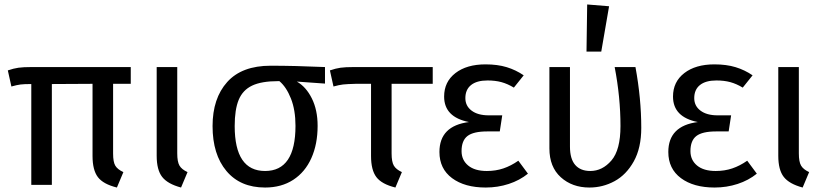

<svg xmlns="http://www.w3.org/2000/svg" viewBox="-20 -827 3695 859"><path d="M486 -452V-140Q486 -102 496 -85.5Q506 -69 532 -57L503 12Q442 -3 418 -34.5Q394 -66 394 -129V-452L212 -451V0H120V-451Q88 -451 72 -449Q56 -447 31 -440L15 -512Q41 -521 62.5 -524Q84 -527 122 -527H565V-452Z M773 -141Q773 -103 783 -86Q793 -69 819 -57L790 12Q730 -4 705.5 -35.5Q681 -67 681 -130V-527H773Z M1434 -453 1308 -462Q1349 -439 1375 -387Q1401 -335 1401 -264Q1401 -182 1373 -119.5Q1345 -57 1292 -22.5Q1239 12 1166 12Q1055 12 993 -62Q931 -136 931 -263Q931 -387 996.5 -460Q1062 -533 1191 -533Q1298 -533 1434 -527ZM1302 -264Q1302 -335 1281.5 -386.5Q1261 -438 1230 -464H1225Q1150 -464 1108 -444Q1066 -424 1048 -380.5Q1030 -337 1030 -263Q1030 -62 1166 -62Q1302 -62 1302 -264Z M1732 -452V-141Q1732 -103 1742 -86Q1752 -69 1778 -57L1749 12Q1688 -3 1664 -34.5Q1640 -66 1640 -129V-452H1571Q1532 -451 1514.5 -449Q1497 -447 1472 -440L1456 -512Q1482 -521 1503.5 -524Q1525 -527 1563 -527H1916V-452Z M2323 -490 2279 -435Q2251 -452 2223.5 -459.5Q2196 -467 2161 -467Q2113 -467 2087.5 -446.5Q2062 -426 2062 -388Q2062 -353 2090 -332Q2118 -311 2166 -311H2227L2216 -239H2160Q2098 -239 2071.5 -218.5Q2045 -198 2045 -151Q2045 -111 2074.5 -86.5Q2104 -62 2158 -62Q2198 -62 2232 -73.5Q2266 -85 2299 -108L2342 -50Q2305 -20 2256 -4Q2207 12 2153 12Q2059 12 2002.5 -30Q1946 -72 1946 -147Q1946 -264 2078 -281Q1967 -303 1967 -395Q1967 -461 2017.5 -500Q2068 -539 2152 -539Q2206 -539 2247 -526.5Q2288 -514 2323 -490Z M2849 -255Q2849 -165 2815.5 -105Q2782 -45 2729.5 -16.5Q2677 12 2617 12Q2540 12 2489 -34Q2438 -80 2438 -163V-527H2530V-171Q2530 -116 2553.5 -89Q2577 -62 2621 -62Q2675 -62 2715.5 -109Q2756 -156 2756 -263Q2756 -392 2730 -527H2823Q2849 -386 2849 -255ZM2705 -799 2670 -596H2604L2607 -807Z M3347 -490 3303 -435Q3275 -452 3247.5 -459.5Q3220 -467 3185 -467Q3137 -467 3111.5 -446.5Q3086 -426 3086 -388Q3086 -353 3114 -332Q3142 -311 3190 -311H3251L3240 -239H3184Q3122 -239 3095.5 -218.5Q3069 -198 3069 -151Q3069 -111 3098.5 -86.5Q3128 -62 3182 -62Q3222 -62 3256 -73.5Q3290 -85 3323 -108L3366 -50Q3329 -20 3280 -4Q3231 12 3177 12Q3083 12 3026.5 -30Q2970 -72 2970 -147Q2970 -264 3102 -281Q2991 -303 2991 -395Q2991 -461 3041.5 -500Q3092 -539 3176 -539Q3230 -539 3271 -526.5Q3312 -514 3347 -490Z M3554 -141Q3554 -103 3564 -86Q3574 -69 3600 -57L3571 12Q3511 -4 3486.5 -35.5Q3462 -67 3462 -130V-527H3554Z"/></svg>

Font: Fira GO
Style: Regular
Weight: 400
Designer: Carrois Corporate
Foundry: Carrois Corporate GbR
Version: Version 0.300